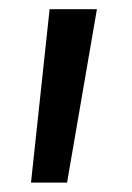

<svg xmlns="http://www.w3.org/2000/svg" viewBox="-20 -781 288 418"><path d="M47.5 -383.5 88 -761H191L126 -383.5Z"/></svg>

Font: Spline Sans
Style: Regular
Weight: 400
Designer: Eben Sorkin, Mirko Velimirovic
Foundry: Sorkin Type
Version: Version 1.001